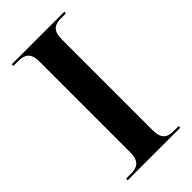

<svg xmlns="http://www.w3.org/2000/svg" viewBox="-224 -775 836 836"><g transform="rotate(-45 194.0 -357.0)"><path d="M32 0H356V-10H325C286 -10 263 -24 263 -78V-636C263 -690 286 -704 325 -704H356V-714H32V-704H63C101 -704 126 -690 126 -638V-78C126 -24 101 -10 63 -10H32Z"/></g></svg>

Font: Noto Serif Display SemiBold
Style: Regular
Weight: 600
Designer: Monotype Design Team
Foundry: Monotype Imaging Inc.
Version: Version 2.009